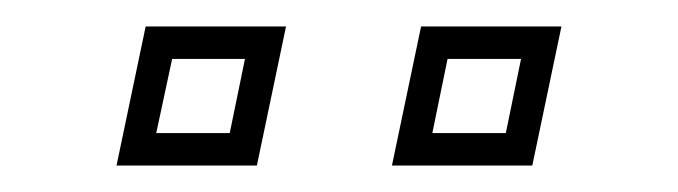

<svg xmlns="http://www.w3.org/2000/svg" viewBox="-20 -691 512 145"><path d="M276 -566 298 -671H404L382 -566ZM68 -566 90 -671H196L174 -566ZM98 -590.5H153.5L165 -646.5H110ZM306.5 -590.5H362L373.5 -646.5H318Z"/></svg>

Font: Tourney Thin Light
Style: Italic
Weight: 300
Italic angle: -12°
Version: Version 1.015